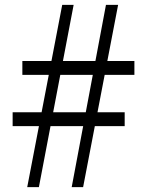

<svg xmlns="http://www.w3.org/2000/svg" viewBox="-20 -770 608 790"><path d="M92 0 236 -750H283L140 0ZM32 -251V-308H493V-251ZM72 -462V-519H533V-462ZM275 0 416 -750H466L322 0Z"/></svg>

Font: Roboto Serif 28pt Condensed Light
Style: Regular
Weight: 300
Width: 3
Designer: Greg Gazdowicz
Foundry: Commercial Type
Version: Version 1.008